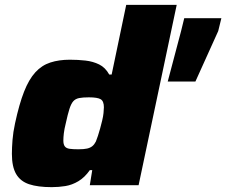

<svg xmlns="http://www.w3.org/2000/svg" viewBox="-20 -763 932 791"><path d="M193 8Q136 8 100 -4Q64 -16 46.5 -46Q29 -76 29 -129Q29 -154 31.5 -186Q34 -218 42 -255Q59 -334 79 -385Q99 -436 125.5 -465Q152 -494 187.5 -505.5Q223 -517 268 -517Q301 -517 332 -513.5Q363 -510 388.5 -497.5Q414 -485 430 -456H440L500 -743H708L551 0H350L360 -62H350Q329 -32 303 -16.5Q277 -1 249.5 3.5Q222 8 193 8ZM303 -148Q326 -148 339 -151Q352 -154 360.5 -161Q369 -168 375 -180Q379 -190 383.5 -203.5Q388 -217 392.5 -233.5Q397 -250 401 -266.5Q405 -283 406.5 -297.5Q408 -312 408 -321Q408 -346 395 -354Q382 -362 346 -362Q321 -362 306 -359Q291 -356 282 -346Q273 -336 266 -314Q259 -292 251 -255Q245 -231 243 -214Q241 -197 241 -184Q241 -168 247 -160Q253 -152 266.5 -150Q280 -148 303 -148ZM671 -427 726 -635 739 -688H892L879 -635L785 -427Z"/></svg>

Font: Saira Expanded ExtraBold
Style: Italic
Weight: 800
Width: 7
Italic angle: -12°
Designer: Hector Gatti with collaboration of the Omnibus-Type team
Foundry: Omnibus-Type
Version: Version 1.101